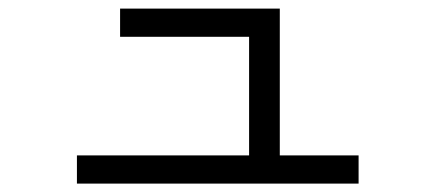

<svg xmlns="http://www.w3.org/2000/svg" viewBox="-20 -487 1040 452"><path d="M161.1 -54.7Q161.1 -71.3 161.1 -121.1Q262.7 -121.1 566.4 -121.1Q566.4 -190.4 566.4 -400.4Q490.2 -400.4 262.7 -400.4Q262.7 -417 262.7 -466.8Q356.4 -466.8 638.7 -466.8Q638.7 -380.9 638.7 -121.1Q685.5 -121.1 824.2 -121.1Q824.2 -104.5 824.2 -54.7Q658.2 -54.7 161.1 -54.7Z"/></svg>

Font: Gothic A1
Style: Regular
Weight: 400
Designer: HanYang I&C Co.,Ltd.
Version: Version 2.50